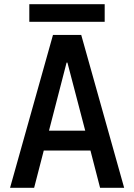

<svg xmlns="http://www.w3.org/2000/svg" viewBox="-20 -897 640 917"><path d="M28 0 233 -730H368L573 0H458L412 -178H189L143 0ZM214 -273H387L302 -598H298ZM120 -793V-877H480V-793Z"/></svg>

Font: M PLUS Code Latin 60 Medium
Style: Regular
Weight: 500
Width: 7
Monospace: yes
Designer: Coji Morishita
Foundry: UNDERFOREST DESIGN
Version: Version 1.005; ttfautohint (v1.8.3)